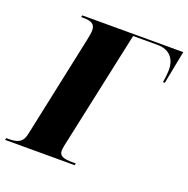

<svg xmlns="http://www.w3.org/2000/svg" viewBox="-165 -835 938 956"><g transform="rotate(20 304.0 -357.0)"><path d="M-38 0H330L333 -10H317C268 -10 245 -18 245 -46C245 -53 246 -59 248 -71L384 -704H514C577 -704 611 -664 609 -601C609 -592 607 -567 602 -539H612L646 -714H111L109 -704H121C162 -704 183 -694 183 -661C183 -648 179 -626 175 -607L60 -66C51 -22 26 -10 -24 -10H-36Z"/></g></svg>

Font: Noto Serif Display SemiCondensed Black
Style: Italic
Weight: 900
Width: 4
Italic angle: -12°
Designer: Monotype Design Team
Foundry: Monotype Imaging Inc.
Version: Version 2.009